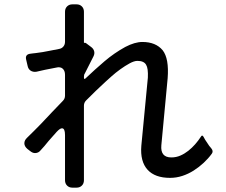

<svg xmlns="http://www.w3.org/2000/svg" viewBox="-20 -820 1040 883"><path d="M279 9V-199Q279 -230 265 -230Q256 -230 241 -214Q231 -203 221.5 -192Q212 -181 203 -171Q184 -147 167 -129Q157 -116 141 -116Q130 -116 119 -125L106 -135Q92 -147 92 -161Q92 -175 105 -187Q120 -201 136 -217.5Q152 -234 170 -252Q194 -278 218.5 -303.5Q243 -329 269 -356Q279 -366 279 -380V-476Q279 -495 268 -504.5Q257 -514 238 -509L187 -499L147 -490Q132 -488 121 -495Q110 -502 107 -517L100 -547Q95 -570 120 -573Q125 -574 131.5 -574.5Q138 -575 145 -576Q160 -578 176.5 -580.5Q193 -583 211 -587L252 -595Q264 -597 271.5 -606Q279 -615 279 -628V-766Q279 -781 288.5 -790.5Q298 -800 313 -800H332Q347 -800 356.5 -790.5Q366 -781 366 -766V-625Q366 -622 369 -623Q371 -624 375 -622L399 -604Q410 -596 413 -584.5Q416 -573 410 -561L370 -482Q366 -477 366 -467V-464Q366 -452 374 -460Q416 -500 460.5 -538Q505 -576 556 -604Q600 -627 635 -627Q696 -627 728 -589Q758 -551 751 -460L722 -152Q717 -96 768 -96Q790 -96 809.5 -104.5Q829 -113 846 -126.5Q863 -140 877.5 -156.5Q892 -173 903 -190Q910 -203 917 -189L923 -178Q923 -177 925 -175L943 -148L944 -147L945 -146L953 -136Q962 -124 954 -113Q938 -91 916.5 -71Q895 -51 870.5 -35.5Q846 -20 818.5 -11Q791 -2 762 -2Q693 -2 659 -39Q624 -77 630 -150L660 -463Q662 -506 652 -522Q642 -540 612 -540Q597 -540 576 -528.5Q555 -517 533.5 -501.5Q512 -486 493.5 -469.5Q475 -453 464 -443Q442 -423 420.5 -402Q399 -381 376 -358Q366 -348 366 -334V9Q366 24 356.5 33.5Q347 43 332 43H313Q298 43 288.5 33.5Q279 24 279 9Z"/></svg>

Font: Higure Gothic Medium
Style: Regular
Weight: 500
Designer: Yoshimichi Ohira
Foundry: Positype
Version: Version 1.000